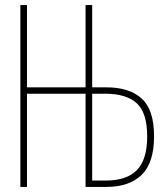

<svg xmlns="http://www.w3.org/2000/svg" viewBox="-20 -734 640 754"><path d="M60 0V-714H86V-391H316V-714H342V-391H398Q488 -391 536.5 -347Q585 -303 585 -199Q585 -95 536.5 -47.5Q488 0 398 0H316V-366H86V0ZM342 -25H396Q477 -25 517.5 -66Q558 -107 558 -199Q558 -291 517 -328.5Q476 -366 393 -366H342Z"/></svg>

Font: Noto Sans Mono Thin
Style: Regular
Weight: 100
Designer: Monotype Design Team
Foundry: Monotype Imaging Inc.
Version: Version 2.014